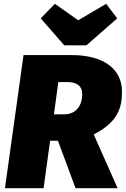

<svg xmlns="http://www.w3.org/2000/svg" viewBox="-20 -984 658 1004"><path d="M432 -747 593 -888 535 -964 389 -878 267 -964 193 -888 316 -747ZM618 -504C618 -619 528 -696 354 -696H103L6 0H208L242 -248H283L375 0H595L470 -281C595 -345 618 -419 618 -504ZM285 -555H329C382 -555 410 -535 410 -491C410 -441 385 -386 314 -386H262Z"/></svg>

Font: Fira Sans Heavy
Style: Italic
Weight: 900
Italic angle: -8°
Designer: bBox Type GmbH & Carrois Corporate GbR & Edenspiekermann AG
Foundry: bBox Type GmbH & Carrois Corporate GbR & Edenspiekermann AG
Version: Version 4.301;PS 004.301;hotconv 1.0.88;makeotf.lib2.5.64775